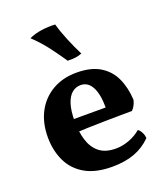

<svg xmlns="http://www.w3.org/2000/svg" viewBox="-134 -807 779 907"><g transform="rotate(-20 255.5 -353.5)"><path d="M275 9Q191 9 138 -22Q85 -53 60 -106.5Q35 -160 35 -226Q35 -297 63 -351Q91 -405 143.5 -436Q196 -467 266 -467Q338 -467 383.5 -439.5Q429 -412 451 -363.5Q473 -315 476 -254Q469 -225 451 -207Q426 -207 390 -206.5Q354 -206 312.5 -205.5Q271 -205 228.5 -203.5Q186 -202 148 -199V-265H340Q340 -332 320.5 -368.5Q301 -405 264 -405Q240 -405 221 -389.5Q202 -374 191 -340.5Q180 -307 180 -253Q180 -202 193 -159Q206 -116 236.5 -91Q267 -66 320 -66Q354 -66 388 -79Q422 -92 446 -113Q455 -108 463 -93Q471 -78 471 -63Q434 -26 386 -8.5Q338 9 275 9ZM247 -534Q216 -580 186.5 -618.5Q157 -657 118 -694Q146 -707 180.5 -712Q215 -717 250 -715Q261 -675 279.5 -630.5Q298 -586 319 -544Q305 -538 287.5 -535.5Q270 -533 247 -534Z"/></g></svg>

Font: Vollkorn
Style: Bold
Weight: 700
Designer: Friedrich Althausen
Foundry: Friedrich Althausen
Version: Version 5.000